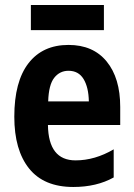

<svg xmlns="http://www.w3.org/2000/svg" viewBox="-20 -735 533 765"><path d="M253 -556Q351 -556 405 -490Q459 -424 459 -309V-237H171Q173 -96 281 -96Q358 -96 433 -140V-28Q365 10 272 10Q155 10 96 -63.5Q37 -137 37 -270Q37 -410 93.5 -483Q150 -556 253 -556ZM253 -453Q218 -453 196 -425Q174 -397 172 -331H334Q333 -387 313 -420Q293 -453 253 -453ZM394 -715V-615H103V-715Z"/></svg>

Font: Noto Sans Sinhala UI Condensed
Style: Bold
Weight: 700
Width: 3
Designer: Jelle Bosma - Monotype Design Team
Foundry: Monotype Imaging Inc.
Version: Version 2.006; ttfautohint (v1.8.4.7-5d5b)